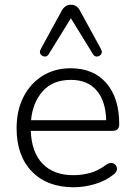

<svg xmlns="http://www.w3.org/2000/svg" viewBox="-20 -782 567 810"><path d="M291 8Q179 8 114.5 -58.5Q50 -125 50 -241Q50 -316 79 -373Q108 -430 159.5 -462Q211 -494 278 -494Q375 -494 429 -431Q483 -368 483 -258Q483 -230 455 -230H110Q113 -140 159.5 -91.5Q206 -43 289 -43Q326 -43 360.5 -52.5Q395 -62 428 -87Q446 -99 459 -92.5Q472 -86 473.5 -71.5Q475 -57 458 -45Q426 -19 380.5 -5.5Q335 8 291 8ZM279 -445Q203 -445 160.5 -397.5Q118 -350 111 -275H428Q426 -355 388 -400Q350 -445 279 -445ZM406 -575Q413 -562 406.5 -553Q400 -544 389 -543.5Q378 -543 372 -554L279 -705L186 -554Q180 -543 169 -543.5Q158 -544 151.5 -553Q145 -562 152 -575L240 -736Q254 -762 279 -762Q305 -762 318 -736Z"/></svg>

Font: Nunito Light
Style: Regular
Weight: 300
Designer: Vernon Adams
Foundry: Vernon Adams
Version: Version 3.601; ttfautohint (v1.8.2.53-6de2)